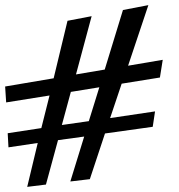

<svg xmlns="http://www.w3.org/2000/svg" viewBox="-96 -699 696 748"><path d="M145 -212 180 -341 291 -359 250 -227ZM499 -205 508 -265 333 -239 378 -373 527 -397 538 -466 403 -443 482 -679 383 -660 312 -428 200 -409 261 -636 167 -618 113 -394 -76 -362 -72 -300 97 -327 65 -200 -66 -180 -63 -125 51 -142 10 29 83 20 130 -153 232 -167 178 8 254 -1 313 -179Z"/></svg>

Font: Gamestation Warped
Style: Regular
Weight: 400
Designer: Jonas Hecksher
Foundry: Jonas Hecksher, Playtypeª, e-types AS
Version: Version 1.003